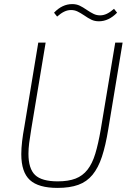

<svg xmlns="http://www.w3.org/2000/svg" viewBox="-20 -906 640 938"><path d="M203 -698 133 -277Q126 -235 122.5 -207Q119 -179 119 -155Q119 -82 151.5 -51Q184 -20 262 -20Q314 -20 349 -33.5Q384 -47 407.5 -77Q431 -107 445.5 -155Q460 -203 472 -272L543 -698H579L509 -275Q496 -195 478 -140.5Q460 -86 432 -52Q404 -18 362.5 -3Q321 12 261 12Q168 12 126 -26.5Q84 -65 84 -153Q84 -181 88 -215.5Q92 -250 99 -287L167 -698ZM463 -802Q443 -802 427 -809.5Q411 -817 391 -831Q373 -843 358.5 -850Q344 -857 327 -857Q310 -857 293.5 -849Q277 -841 259 -825L244 -844Q284 -886 333 -886Q353 -886 369 -878.5Q385 -871 405 -857Q423 -845 437.5 -838Q452 -831 469 -831Q486 -831 502.5 -839Q519 -847 537 -863L552 -844Q511 -802 463 -802Z"/></svg>

Font: IBM Plex Mono ExtraLight
Style: Italic
Weight: 200
Italic angle: -9°
Monospace: yes
Designer: Mike Abbink, Paul van der Laan, Pieter van Rosmalen
Foundry: Bold Monday
Version: Version 2.3